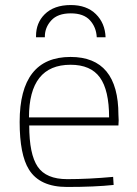

<svg xmlns="http://www.w3.org/2000/svg" viewBox="-20 -734 542 762"><path d="M246 8Q138 8 95 -61Q58 -120 58 -250Q58 -508 260 -508Q450 -508 450 -278L451 -257Q450 -247 450 -236H96Q96 -122 129.5 -72.5Q163 -23 247 -23Q331 -23 429 -32L431 0Q356 8 246 8ZM413 -268Q413 -376 376.5 -426.5Q340 -477 260 -477Q95 -477 95 -268ZM399 -586H364Q362 -626 337 -653.5Q312 -681 261 -681Q209 -681 183.5 -653Q158 -625 158 -589V-586H123V-591Q123 -643 157 -677Q194 -714 261 -714Q324 -714 360.5 -678Q397 -642 399 -586Z"/></svg>

Font: Storia Sans Thin
Style: Regular
Weight: 100
Designer: Accademia di Belle Arti di Urbino and others
Foundry: Accademia di Belle Arti di Urbino and others.
Version: Version 60.001;May 25, 2020;FontCreator 12.0.0.2522 64-bit